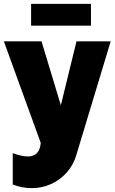

<svg xmlns="http://www.w3.org/2000/svg" viewBox="-22 -740 597 994"><path d="M44 53Q90 70 122 70Q183 70 189 0L-2 -526H193L293 -195L374 -526H551L373 63Q358 114 324 152.5Q290 191 243 212.5Q196 234 142 234Q91 234 44 215ZM139 -607V-720H449V-607Z"/></svg>

Font: Raleway Black
Style: Regular
Weight: 900
Designer: Matt McInerney, Pablo Impallari, Rodrigo Fuenzalida
Foundry: Matt McInerney, Pablo Impallari, Rodrigo Fuenzalida
Version: Version 4.026